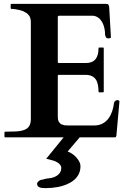

<svg xmlns="http://www.w3.org/2000/svg" viewBox="-20 -708 698 990"><path d="M217 262C238 262 258 260 280 256C335.4 244.9 395 214.8 395 149C395 135.2 388.1 122.9 381 113C369 96.3 351.9 81.8 329 73L391.1 0H573C575 0 576 -1 578 -2C578 -4 579 -6 580 -7L596 -186C596 -188.1 589.6 -192 587 -192C577.1 -192 570.1 -186.2 568 -178C561.4 -119 532.5 -61 466 -61H333C326 -61 319 -62 312 -62C305 -64 300 -66 294 -68C290 -72 286 -76 282 -82C280 -87 278 -95 278 -104V-317C278 -320 280 -322 283 -322H421C472 -322 488 -288.8 488 -236C488 -235 488 -234 489 -234C490 -232 491 -232 492 -232H511C512 -232 512 -232 514 -233C514 -234 515 -235 515 -236V-459C515 -462 514 -463 511 -463H492C489 -463 488 -462 488 -459C488 -411.8 469.2 -383 423 -383H283C280 -383 278 -385 278 -388V-621C279 -625 281 -627 285 -627H459C502.9 -623 522 -574.8 522 -528C525.9 -516.3 525.5 -510 540 -510C542 -510 544 -510 548 -512C550 -512 552 -514 552 -515L543 -671C541.1 -684.2 538.9 -688 525 -688H39C37.3 -688 35 -686.9 35 -685V-666C35 -665 35 -664 36 -664C37 -662 38 -662 39 -662H49L82 -656C93 -653 102 -650 111 -644C120 -640 126 -633 132 -625C136 -617 139 -607 139 -594V-94C139 -43.1 106.6 -33.1 60 -30C46 -30 32 -30 18 -29H7C5 -29 4 -28 4 -27L3 -25V-4C3 -3 3 -2 4 -2C4 0 5 0 7 0H308.3L218 111C224 112 232 113 240 116C261.3 120.3 296 133.7 296 158C296 189.7 268.5 204.7 242 210C228.6 211.7 212.2 213.5 201 218C189.9 218 178.8 224.4 176 230C172 233 171 236 171 239C171 260.7 194.3 262 217 262Z"/></svg>

Font: fbb
Style: Bold
Weight: 400
Designer: David J. Perry, Michael Sharpe
Version: Version 1.045